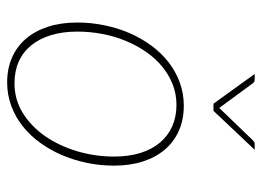

<svg xmlns="http://www.w3.org/2000/svg" viewBox="-120 -624 749 550"><g transform="rotate(90 255.0 -348.5)"><path d="M44 0ZM218 -15Q265 -15 303.8 -39.2Q342.5 -63.5 370 -103.5Q397.5 -143.5 412.8 -194.8Q428 -246 428 -300Q428 -342 417.8 -375.2Q407.5 -408.5 388.2 -431.5Q369 -454.5 341.5 -466.8Q314 -479 280 -479Q248.5 -479 220.8 -468Q193 -457 169.8 -437.8Q146.5 -418.5 128 -391.8Q109.5 -365 96.5 -333.5Q83.5 -302 76.8 -266.8Q70 -231.5 70 -195Q70 -153 80.2 -119.5Q90.5 -86 109.5 -62.8Q128.5 -39.5 156 -27.2Q183.5 -15 218 -15ZM215.5 6Q176 6 144.2 -8Q112.5 -22 90.2 -48Q68 -74 56 -111.2Q44 -148.5 44 -195Q44 -234 51.8 -272Q59.5 -310 74 -343.8Q88.5 -377.5 109.5 -406.2Q130.5 -435 157 -455.8Q183.5 -476.5 215 -488.2Q246.5 -500 282.5 -500Q322 -500 353.8 -486Q385.5 -472 407.8 -446Q430 -420 442 -383Q454 -346 454 -300Q454 -261 446.2 -223.2Q438.5 -185.5 424 -151.5Q409.5 -117.5 388.5 -88.5Q367.5 -59.5 341 -38.5Q314.5 -17.5 282.8 -5.8Q251 6 215.5 6ZM297 -585H276.5L191.5 -703H208.5Q211.5 -703 214 -701.5Q216.5 -700 217.5 -698.5L285.5 -606L288.5 -601.5L293 -606L382 -698.5Q387 -703 391.5 -703H408.5Z"/></g></svg>

Font: Lato Thin
Style: Italic
Weight: 200
Italic angle: -7°
Designer: Lukasz Dziedzic
Foundry: tyPoland Lukasz Dziedzic
Version: Version 2.007; 2014-02-27